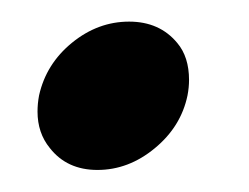

<svg xmlns="http://www.w3.org/2000/svg" viewBox="-20 -422 227 175"><path d="M68.8 -267.1Q41 -267.1 25.4 -287.1Q14.2 -300.8 14.2 -320.3Q14.2 -327.6 15.6 -335Q22 -363.8 45.7 -383.1Q69.3 -402.3 97.7 -402.3Q125.5 -402.3 141.6 -382.8Q152.3 -370.1 152.3 -349.1Q152.3 -342.3 150.9 -335Q145 -306.6 121.1 -286.9Q97.2 -267.1 68.8 -267.1Z"/></svg>

Font: Munson
Style: Italic
Weight: 400
Italic angle: -12°
Designer: Paul James MIller
Foundry: High-Logic / Made with FontCreator
Version: Version 2.10;May 5, 2019;FontCreator 11.5.0.2430 64-bit